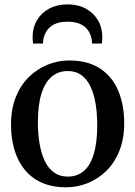

<svg xmlns="http://www.w3.org/2000/svg" viewBox="-20 -822 602 854"><path d="M29 -268Q29 -337.5 50.5 -390.8Q72 -444 109 -480Q146 -516 192.2 -534.5Q238.5 -553 287.5 -553Q372 -553 426.2 -516.5Q480.5 -480 506.5 -417Q532.5 -354 532.5 -274.5Q532.5 -204.5 511 -151Q489.5 -97.5 452.5 -61.5Q415.5 -25.5 369.5 -7.2Q323.5 11 274 11Q211 11 164.8 -10Q118.5 -31 88.5 -68.8Q58.5 -106.5 43.8 -157.2Q29 -208 29 -268ZM281.5 -36.5Q323.5 -36.5 352.8 -61.5Q382 -86.5 397.2 -137.2Q412.5 -188 412.5 -264.5Q412.5 -315 405.5 -358.8Q398.5 -402.5 383.2 -435.5Q368 -468.5 343 -487.2Q318 -506 281.5 -506Q239.5 -506 209.8 -480.8Q180 -455.5 164.2 -405Q148.5 -354.5 148.5 -277.5Q148.5 -227 156 -183Q163.5 -139 179.2 -106Q195 -73 220.2 -54.8Q245.5 -36.5 281.5 -36.5ZM280.5 -802.5Q326.5 -802.5 361.2 -783.8Q396 -765 415.5 -732.2Q435 -699.5 435 -657.5Q435 -650 434.5 -642.5Q434 -635 433 -628.5H389Q389 -632.5 388.8 -637.2Q388.5 -642 387.5 -647.5Q384.5 -667 373 -685Q361.5 -703 339 -714.2Q316.5 -725.5 280.5 -725.5Q244.5 -725.5 222 -714.2Q199.5 -703 188 -685Q176.5 -667 173 -647Q172 -642 171.8 -637.2Q171.5 -632.5 171.5 -628.5H127Q126 -635 125.5 -642.5Q125 -650 125 -657.5Q125 -699.5 144.5 -732.2Q164 -765 199 -783.8Q234 -802.5 280.5 -802.5Z"/></svg>

Font: Merriweather 60pt Medium
Style: Regular
Weight: 500
Version: Version 2.100